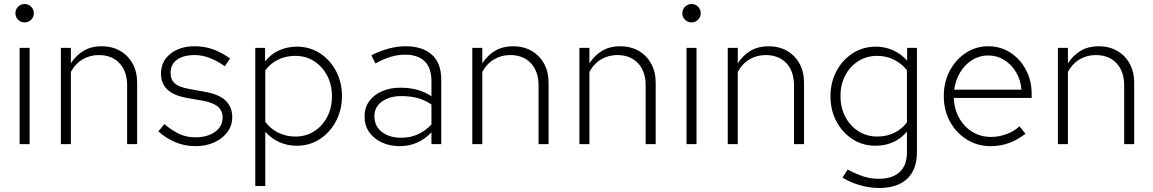

<svg xmlns="http://www.w3.org/2000/svg" viewBox="-20 -720 5761 959"><path d="M103 -608Q84 -608 70.5 -621.5Q57 -635 57 -654Q57 -673 70.5 -686.5Q84 -700 103 -700Q122 -700 135.5 -686.5Q149 -673 149 -654Q149 -635 135.5 -621.5Q122 -608 103 -608ZM78 0V-481H128V0Z M284 0V-481H334V-404Q361 -445 399 -467Q437 -489 487 -489Q540 -489 580 -466Q620 -443 642.5 -402Q665 -361 665 -307V0H615V-293Q615 -363 577 -404Q539 -445 473 -445Q430 -445 393.5 -424Q357 -403 334 -361V0Z M957 10Q902 10 855 -10Q808 -30 771 -64L801 -100Q842 -66 877.5 -50Q913 -34 956 -34Q1015 -34 1053.5 -61Q1092 -88 1092 -134Q1092 -166 1069 -186.5Q1046 -207 994 -217L918 -230Q848 -242 816 -272.5Q784 -303 784 -352Q784 -414 831.5 -451.5Q879 -489 952 -489Q1000 -489 1042 -474.5Q1084 -460 1129 -428L1103 -389Q1065 -416 1027.5 -430.5Q990 -445 952 -445Q897 -445 864.5 -422Q832 -399 832 -355Q832 -323 852.5 -304Q873 -285 924 -276L1001 -262Q1075 -249 1107.5 -217Q1140 -185 1140 -135Q1140 -93 1115.5 -60Q1091 -27 1049.5 -8.5Q1008 10 957 10Z M1255 209V-481H1304V-413Q1334 -451 1375 -469Q1416 -487 1463 -487Q1527 -487 1578 -454Q1629 -421 1658.5 -365Q1688 -309 1688 -240Q1688 -172 1658.5 -115.5Q1629 -59 1578 -25.5Q1527 8 1461 8Q1417 8 1376.5 -9.5Q1336 -27 1305 -62V209ZM1455 -38Q1508 -38 1549 -64Q1590 -90 1614 -135.5Q1638 -181 1638 -239Q1638 -298 1613.5 -343.5Q1589 -389 1548 -415Q1507 -441 1455 -441Q1407 -441 1368 -421.5Q1329 -402 1305 -368V-112Q1329 -78 1368.5 -58Q1408 -38 1455 -38Z M1977 10Q1927 10 1887 -8.5Q1847 -27 1824 -60Q1801 -93 1801 -138Q1801 -183 1824.5 -215Q1848 -247 1888.5 -264.5Q1929 -282 1979 -282Q2073 -282 2135 -239V-314Q2135 -381 2101 -414Q2067 -447 2003 -447Q1968 -447 1932.5 -436.5Q1897 -426 1855 -403L1835 -444Q1925 -489 2005 -489Q2090 -489 2137 -447Q2184 -405 2184 -323V0H2135V-59Q2104 -26 2064 -8Q2024 10 1977 10ZM1850 -139Q1850 -90 1887.5 -61Q1925 -32 1983 -32Q2030 -32 2067 -49Q2104 -66 2135 -98V-198Q2103 -220 2067 -230Q2031 -240 1984 -240Q1926 -240 1888 -213Q1850 -186 1850 -139Z M2339 0V-481H2389V-404Q2416 -445 2454 -467Q2492 -489 2542 -489Q2595 -489 2635 -466Q2675 -443 2697.5 -402Q2720 -361 2720 -307V0H2670V-293Q2670 -363 2632 -404Q2594 -445 2528 -445Q2485 -445 2448.5 -424Q2412 -403 2389 -361V0Z M2874 0V-481H2924V-404Q2951 -445 2989 -467Q3027 -489 3077 -489Q3130 -489 3170 -466Q3210 -443 3232.5 -402Q3255 -361 3255 -307V0H3205V-293Q3205 -363 3167 -404Q3129 -445 3063 -445Q3020 -445 2983.5 -424Q2947 -403 2924 -361V0Z M3434 -608Q3415 -608 3401.5 -621.5Q3388 -635 3388 -654Q3388 -673 3401.5 -686.5Q3415 -700 3434 -700Q3453 -700 3466.5 -686.5Q3480 -673 3480 -654Q3480 -635 3466.5 -621.5Q3453 -608 3434 -608ZM3409 0V-481H3459V0Z M3615 0V-481H3665V-404Q3692 -445 3730 -467Q3768 -489 3818 -489Q3871 -489 3911 -466Q3951 -443 3973.5 -402Q3996 -361 3996 -307V0H3946V-293Q3946 -363 3908 -404Q3870 -445 3804 -445Q3761 -445 3724.5 -424Q3688 -403 3665 -361V0Z M4372 219Q4323 219 4275 205Q4227 191 4188 167L4214 127Q4257 150 4293.5 161.5Q4330 173 4369 173Q4437 173 4473.5 139.5Q4510 106 4510 41V-63Q4480 -27 4440 -9.5Q4400 8 4353 8Q4289 8 4238 -25Q4187 -58 4157.5 -114Q4128 -170 4128 -239Q4128 -308 4157.5 -364Q4187 -420 4238.5 -453.5Q4290 -487 4355 -487Q4399 -487 4439.5 -469.5Q4480 -452 4511 -417V-481H4560V39Q4560 127 4511 173Q4462 219 4372 219ZM4361 -38Q4409 -38 4447.5 -57Q4486 -76 4510 -109V-369Q4486 -401 4447 -421Q4408 -441 4361 -441Q4309 -441 4267.5 -415Q4226 -389 4202 -343.5Q4178 -298 4178 -240Q4178 -182 4202.5 -136Q4227 -90 4268.5 -64Q4310 -38 4361 -38Z M4928 10Q4862 10 4809 -23Q4756 -56 4725 -112.5Q4694 -169 4694 -240Q4694 -311 4724 -367Q4754 -423 4804.5 -456Q4855 -489 4916 -489Q4977 -489 5026 -457.5Q5075 -426 5104 -372Q5133 -318 5133 -250V-231H4744Q4746 -175 4771 -130.5Q4796 -86 4837.5 -61Q4879 -36 4930 -36Q4970 -36 5008 -50.5Q5046 -65 5072 -89L5102 -52Q5062 -21 5019.5 -5.5Q4977 10 4928 10ZM4746 -272H5082Q5078 -321 5055 -359.5Q5032 -398 4996 -420.5Q4960 -443 4916 -443Q4873 -443 4837 -421Q4801 -399 4777 -360.5Q4753 -322 4746 -272Z M5264 0V-481H5314V-404Q5341 -445 5379 -467Q5417 -489 5467 -489Q5520 -489 5560 -466Q5600 -443 5622.5 -402Q5645 -361 5645 -307V0H5595V-293Q5595 -363 5557 -404Q5519 -445 5453 -445Q5410 -445 5373.5 -424Q5337 -403 5314 -361V0Z"/></svg>

Font: Red Hat Text Light
Style: Regular
Weight: 300
Designer: Pentagram, MCKL
Foundry: Pentagram, MCKL
Version: Version 1.023; ttfautohint (v1.8.3)